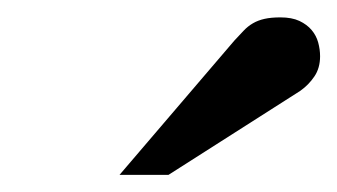

<svg xmlns="http://www.w3.org/2000/svg" viewBox="-20 -753 390 222"><path d="M350.1 -688Q350.1 -674.3 343.5 -664.6Q336.9 -654.8 327.1 -647.9L174.8 -550.8H118.2L251 -706.1Q256.8 -712.4 261.7 -717.5Q266.6 -722.7 272.5 -726.1Q278.3 -729.5 285.9 -731.2Q293.5 -732.9 304.2 -732.9Q317.4 -732.9 326.2 -728.8Q335 -724.6 340.3 -718.3Q345.7 -711.9 347.9 -703.9Q350.1 -695.8 350.1 -688Z"/></svg>

Font: Charis SIL
Style: Regular
Weight: 400
Foundry: SIL International
Version: Version 4.112